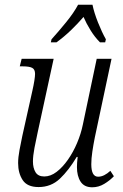

<svg xmlns="http://www.w3.org/2000/svg" viewBox="-20 -786 524 816"><path d="M372 10Q338 10 322.5 -14Q307 -38 307 -76Q307 -93 310 -119H306Q272 -62 234.5 -26.5Q197 9 144 9Q96 9 76.5 -20.5Q57 -50 57 -93Q57 -117 63 -149Q69 -181 75 -209L118 -402Q123 -424 126 -443Q129 -462 129 -472Q129 -491 117 -497.5Q105 -504 76 -504H64L72 -536H208L140 -223Q133 -192 126.5 -157.5Q120 -123 120 -100Q120 -72 131 -54Q142 -36 168 -36Q195 -36 220.5 -55.5Q246 -75 268.5 -107Q291 -139 307.5 -178Q324 -217 332 -256L391 -536H454L383 -202Q377 -172 372.5 -142Q368 -112 368 -88Q368 -35 397 -35Q410 -35 423 -41.5Q436 -48 449 -60L464 -37Q447 -19 423 -4.5Q399 10 372 10ZM199 -619Q228 -651 261 -691.5Q294 -732 312 -766H373Q380 -732 396.5 -690.5Q413 -649 430 -619L427 -606H405Q383 -628 365 -657Q347 -686 335 -714Q310 -685 281.5 -657.5Q253 -630 220 -606H196Z"/></svg>

Font: Noto Serif Condensed Light
Style: Italic
Weight: 300
Width: 3
Italic angle: -12°
Designer: Monotype Design Team
Foundry: Monotype Imaging Inc.
Version: Version 2.014; ttfautohint (v1.8.4.7-5d5b)